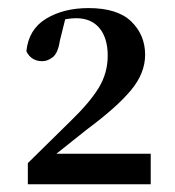

<svg xmlns="http://www.w3.org/2000/svg" viewBox="-20 -939 445 487"><path d="M50.6 -471.7V-525.3L159.2 -632.1Q207.6 -678.9 230.4 -716.2Q253.2 -753.6 253.2 -798.2Q253.2 -842.1 232.4 -867.5Q211.6 -892.8 173 -892.8Q161.4 -892.8 148.5 -890.6Q135.6 -888.5 122.2 -882.8L147.1 -897.1L131.7 -835.2Q127.2 -804.8 114.2 -794.3Q101.2 -783.8 87.3 -783.8Q59.1 -783.8 46.9 -808.9Q52.5 -864.7 97 -891.6Q141.5 -918.5 204.3 -918.5Q278.1 -918.5 313.1 -884.4Q348.1 -850.2 348.1 -800.2Q348.1 -753.1 312.1 -710Q276.1 -666.8 200.6 -610.8L95.5 -527.1L114 -561.6L114.5 -549H362.3V-471.7Z"/></svg>

Font: Source Han Serif JP VF
Style: Regular
Weight: 250
Designer: Ryoko NISHIZUKA 西塚涼子 (kana & ideographs); Frank Grießhammer (Latin, Greek & Cyrillic); Wenlong ZHANG 张文龙 (bopomofo); San
Foundry: Adobe
Version: Version 2.001;hotconv 1.1.0;makeotfexe 2.6.0